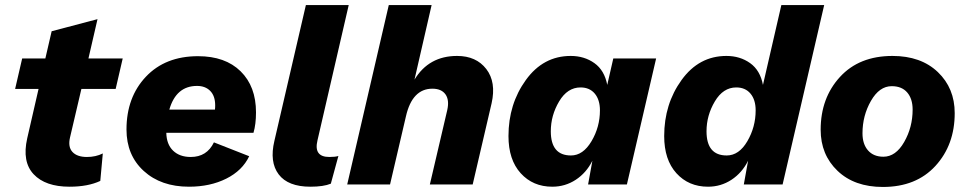

<svg xmlns="http://www.w3.org/2000/svg" viewBox="-20 -732 3843 762"><path d="M303 -379 258 -187Q249 -149 267.5 -129Q286 -109 325 -109Q360 -109 388 -123L378 -14Q329 9 256 9Q160 9 113.5 -40.5Q67 -90 88 -183L133 -379H40L68 -500H160L185 -608L367 -656L331 -500H467L439 -379Z M996 -286Q996 -239 986 -205H640Q641 -159 667 -134Q693 -109 737 -109Q801 -109 829 -167L969 -112Q942 -55 878 -23Q814 9 730 9Q619 9 550.5 -53.5Q482 -116 482 -218Q482 -346 559 -427.5Q636 -509 766 -509Q874 -509 935 -449Q996 -389 996 -286ZM762 -391Q679 -391 652 -297H833Q834 -303 834 -314Q834 -351 814.5 -371Q795 -391 762 -391Z M1212 9Q1123 9 1086 -40Q1049 -89 1069 -173L1194 -712H1364L1240 -175Q1224 -109 1287 -109Q1311 -109 1323 -113L1293 -3Q1264 9 1212 9Z M1794 -510Q1870 -510 1910 -458Q1950 -406 1931 -322L1856 0H1686L1755 -295Q1764 -335 1748 -357.5Q1732 -380 1696 -380Q1616 -380 1591 -270L1528 0H1358L1523 -712H1693L1625 -416Q1682 -510 1794 -510Z M2172 9Q2095 9 2046.5 -44.5Q1998 -98 1998 -192Q1998 -319 2067 -414.5Q2136 -510 2245 -510Q2299 -510 2339 -481.5Q2379 -453 2390 -395L2414 -500H2584L2468 0H2314L2331 -94Q2307 -46 2265 -18.5Q2223 9 2172 9ZM2246 -115Q2294 -115 2327.5 -171.5Q2361 -228 2361 -294Q2361 -336 2340.5 -360.5Q2320 -385 2284 -385Q2232 -385 2199 -329.5Q2166 -274 2166 -211Q2166 -115 2246 -115Z M2790 9Q2713 9 2664.5 -44.5Q2616 -98 2616 -192Q2616 -319 2685 -414.5Q2754 -510 2863 -510Q2917 -510 2957 -481.5Q2997 -453 3008 -395L3081 -712H3251L3086 0H2932L2949 -94Q2925 -46 2883 -18.5Q2841 9 2790 9ZM2864 -115Q2913 -115 2946 -171.5Q2979 -228 2979 -294Q2979 -336 2958.5 -360.5Q2938 -385 2902 -385Q2850 -385 2817 -329.5Q2784 -274 2784 -211Q2784 -115 2864 -115Z M3484 10Q3371 10 3304 -54Q3237 -118 3237 -217Q3237 -343 3313.5 -426.5Q3390 -510 3522 -510Q3635 -510 3702 -446Q3769 -382 3769 -283Q3769 -157 3692.5 -73.5Q3616 10 3484 10ZM3486 -110Q3535 -110 3568.5 -168.5Q3602 -227 3602 -297Q3602 -340 3580.5 -365Q3559 -390 3519 -390Q3470 -390 3436.5 -331.5Q3403 -273 3403 -203Q3403 -160 3425 -135Q3447 -110 3486 -110Z"/></svg>

Font: Elaine Sans
Style: Bold Italic
Weight: 700
Italic angle: -13°
Designer: Wei Huang
Foundry: Wei Huang
Version: Version 2.001;December 24, 2019;FontCreator 12.0.0.2547 64-b